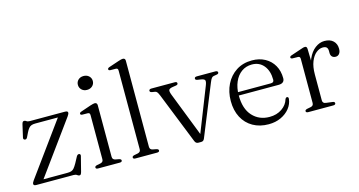

<svg xmlns="http://www.w3.org/2000/svg" viewBox="-79 -1065 2638 1411"><g transform="rotate(-15 1240.0 -359.0)"><path d="M407.5 -427.5 107 -14 90.5 -27H296.5Q316 -27 328 -30.8Q340 -34.5 349.8 -46Q359.5 -57.5 372 -79.5L397 -126Q401.5 -133.5 406 -136.2Q410.5 -139 415.5 -138.5Q422.5 -138 425.2 -133.2Q428 -128.5 426 -121L397 -7Q393.5 5 389.8 9.5Q386 14 380 14Q372 14 363.2 7Q354.5 0 337.5 0H55.5Q43.5 0 38.8 -3.5Q34 -7 34 -13Q34 -18 36.5 -23.8Q39 -29.5 45.5 -38.5L343 -448L353.5 -438.5H165Q146.5 -438.5 134.8 -434.2Q123 -430 114 -419.2Q105 -408.5 95.5 -389.5L79.5 -356.5Q75.5 -349 71.2 -346Q67 -343 61 -344Q54.5 -344.5 51.2 -349.5Q48 -354.5 50 -362.5L71.5 -456Q74.5 -469.5 78.8 -474Q83 -478.5 89.5 -478.5Q98 -478.5 106 -472.2Q114 -466 130.5 -466H397Q409.5 -466 414.2 -462.5Q419 -459 419 -453Q419 -448 416.2 -442.2Q413.5 -436.5 407.5 -427.5Z M642.5 -449.5V-57.5Q642.5 -46 648.2 -39.5Q654 -33 664.5 -31L691 -26Q699 -24 703.2 -20.8Q707.5 -17.5 707.5 -12Q707.5 -6.5 703 -3.2Q698.5 0 689.5 0H524Q515.5 0 511.2 -3.2Q507 -6.5 507 -12Q507 -17 510.8 -20.2Q514.5 -23.5 522.5 -25.5L550.5 -31Q561 -33.5 566.8 -39.5Q572.5 -45.5 572.5 -57V-392Q572.5 -402 569 -406.5Q565.5 -411 556.5 -411.5L515 -412Q507 -412.5 503.8 -415.2Q500.5 -418 500.5 -422.5Q500.5 -427 504 -430.2Q507.5 -433.5 516.5 -436.5L589.5 -461.5Q602.5 -465.5 610.5 -467.5Q618.5 -469.5 623.5 -469.5Q633 -469.5 637.8 -464.2Q642.5 -459 642.5 -449.5ZM596.5 -578.5Q571.5 -578.5 555.8 -593.8Q540 -609 540 -631.5Q540 -654 555.8 -669Q571.5 -684 596.5 -684Q621.5 -684 637.5 -668.8Q653.5 -653.5 653.5 -631.5Q653.5 -609 637.5 -593.8Q621.5 -578.5 596.5 -578.5Z M926.5 -712V-57.5Q926.5 -46 932.2 -39.5Q938 -33 948.5 -31L975 -26Q983 -24 987.2 -20.8Q991.5 -17.5 991.5 -12Q991.5 -6.5 987 -3.2Q982.5 0 973.5 0H808Q799.5 0 795.2 -3.2Q791 -6.5 791 -12Q791 -17 794.8 -20.2Q798.5 -23.5 806.5 -25.5L834.5 -31Q845 -33.5 850.8 -39.5Q856.5 -45.5 856.5 -57V-654.5Q856.5 -664.5 853 -669Q849.5 -673.5 840.5 -674L799 -674.5Q791 -675 787.8 -677.8Q784.5 -680.5 784.5 -684.5Q784.5 -689.5 788 -692.8Q791.5 -696 800.5 -699L873.5 -723.5Q886.5 -728 894.5 -729.8Q902.5 -731.5 907.5 -731.5Q917 -731.5 921.8 -726.5Q926.5 -721.5 926.5 -712Z M1306.5 8H1286Q1275.5 8 1269 2.8Q1262.5 -2.5 1258.5 -13L1104 -400.5Q1095.5 -421 1089.2 -428Q1083 -435 1074 -436L1052.5 -439.5Q1043.5 -441.5 1040 -444.8Q1036.5 -448 1036.5 -453.5Q1036.5 -459 1041 -462.5Q1045.5 -466 1053.5 -466H1232.5Q1250 -466 1250 -453.5Q1250 -448.5 1246.5 -445Q1243 -441.5 1233 -440L1210 -436.5Q1184 -432.5 1179.5 -422Q1175 -411.5 1185.5 -384L1322 -34L1307 -28.5L1447 -383.5Q1458 -411.5 1453.5 -422Q1449 -432.5 1422.5 -436.5L1399.5 -440Q1390 -441.5 1386.2 -444.8Q1382.5 -448 1382.5 -453.5Q1382.5 -459.5 1387.2 -462.8Q1392 -466 1400 -466H1542.5Q1550.5 -466 1555.2 -462.5Q1560 -459 1560 -453.5Q1560 -448.5 1556.5 -445Q1553 -441.5 1543 -440L1521.5 -436.5Q1512 -435 1505 -426.5Q1498 -418 1488.5 -394L1333 -11.5Q1328.5 -0.5 1322.2 3.8Q1316 8 1306.5 8Z M2010.5 -288.5Q2010.5 -269.5 1999 -259.8Q1987.5 -250 1964.5 -250H1637V-275.5H1912.5Q1936.5 -275.5 1936.5 -296Q1936.5 -364 1903 -404.8Q1869.5 -445.5 1813 -445.5Q1768 -445.5 1734 -421Q1700 -396.5 1681 -352.5Q1662 -308.5 1662 -250.5Q1662 -148.5 1712 -94Q1762 -39.5 1841 -39.5Q1896 -39.5 1935.5 -66.8Q1975 -94 1986.5 -135Q1990 -142 1993.2 -144.5Q1996.5 -147 2001 -147Q2007 -147 2009.5 -142.5Q2012 -138 2011.5 -132Q2007.5 -92.5 1981.8 -60Q1956 -27.5 1914.5 -8.2Q1873 11 1821 11Q1753 11 1701.8 -18.2Q1650.5 -47.5 1622.5 -100.8Q1594.5 -154 1594.5 -225.5Q1594.5 -296 1622.5 -352.2Q1650.5 -408.5 1701.5 -441.5Q1752.5 -474.5 1821.5 -474.5Q1877.5 -474.5 1920.2 -451Q1963 -427.5 1986.8 -385.5Q2010.5 -343.5 2010.5 -288.5Z M2225 -256.5Q2225 -326 2246.5 -374.8Q2268 -423.5 2301.8 -449Q2335.5 -474.5 2372.5 -474.5Q2415.5 -474.5 2439.2 -451.8Q2463 -429 2463 -391.5Q2463 -367.5 2452.2 -354.2Q2441.5 -341 2424.5 -341Q2407 -341 2397 -351.2Q2387 -361.5 2387 -380V-395.5Q2386.5 -414 2377.8 -422.8Q2369 -431.5 2348.5 -431.5Q2323 -431.5 2298.2 -411.5Q2273.5 -391.5 2257.8 -352.2Q2242 -313 2242 -254.5ZM2239 -449.5 2242 -328V-57.5Q2242 -46.5 2248 -40Q2254 -33.5 2267 -32L2314 -26Q2323 -25.5 2327.5 -22Q2332 -18.5 2332 -12Q2332 -6.5 2327.2 -3.2Q2322.5 0 2314 0H2123.5Q2115 0 2110.5 -3.2Q2106 -6.5 2106 -12Q2106 -17 2110 -20.2Q2114 -23.5 2122 -25.5L2150 -31Q2160.5 -33 2166.2 -39.2Q2172 -45.5 2172 -57V-392Q2172 -401.5 2168.2 -406Q2164.5 -410.5 2156 -411L2114.5 -411.5Q2106.5 -412.5 2103.2 -415Q2100 -417.5 2100 -422Q2100 -426.5 2103.5 -430Q2107 -433.5 2116 -436L2188.5 -460.5Q2203 -466 2210.8 -467.8Q2218.5 -469.5 2223 -469.5Q2231 -469.5 2234.8 -464.8Q2238.5 -460 2239 -449.5Z"/></g></svg>

Font: Fraunces Light
Style: Regular
Weight: 300
Version: Version 1.000;[b76b70a41]